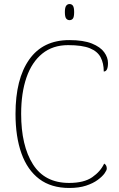

<svg xmlns="http://www.w3.org/2000/svg" viewBox="-20 -923 590 953"><path d="M324 10Q234 10 175 -34.5Q116 -79 86.5 -161.5Q57 -244 57 -358Q57 -531 125 -627.5Q193 -724 324 -724Q394 -724 436 -707Q478 -690 497 -664Q516 -638 516 -610Q516 -568 495 -568Q495 -609 479.5 -638.5Q464 -668 426 -683.5Q388 -699 318 -699Q242 -699 190 -657Q138 -615 111.5 -538.5Q85 -462 85 -358Q85 -200 143.5 -107.5Q202 -15 323 -15Q397 -15 438 -43.5Q479 -72 497 -111Q510 -104 510 -86Q510 -78 499 -62.5Q488 -47 465 -30Q442 -13 407 -1.5Q372 10 324 10ZM325 -823Q315 -823 308.5 -831Q302 -839 302 -863Q302 -886 308.5 -894.5Q315 -903 325 -903Q336 -903 342 -894.5Q348 -886 348 -863Q348 -839 342 -831Q336 -823 325 -823Z"/></svg>

Font: Noto Serif Thin
Style: Regular
Weight: 100
Designer: Monotype Design Team
Foundry: Monotype Imaging Inc.
Version: Version 2.015